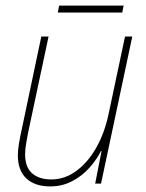

<svg xmlns="http://www.w3.org/2000/svg" viewBox="-20 -658 522 688"><path d="M160 10Q105 10 74.5 -18.5Q44 -47 44 -102Q44 -120 48 -144Q52 -168 57 -190L128 -527H154L81 -184Q77 -163 73.5 -143Q70 -123 70 -105Q70 -59 95 -37Q120 -15 164 -15Q212 -15 253.5 -45.5Q295 -76 325 -129Q355 -182 369 -249L428 -527H454L342 0H321L344 -117H342Q327 -87 301 -57.5Q275 -28 239 -9Q203 10 160 10ZM187 -613 192 -638H423L418 -613Z"/></svg>

Font: Noto Sans SemiCondensed Thin
Style: Italic
Weight: 100
Width: 4
Italic angle: -12°
Designer: Monotype Design Team
Foundry: Monotype Imaging Inc.
Version: Version 2.013; ttfautohint (v1.8.4.7-5d5b)